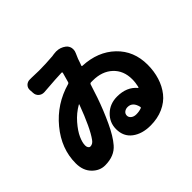

<svg xmlns="http://www.w3.org/2000/svg" viewBox="-181 -1047 1363 1363"><g transform="rotate(-45 500.0 -365.5)"><path d="M611.3 -70.3Q639.6 -70.3 663.1 -79.1Q669.9 -82 668 -88.9Q653.3 -151.4 603.5 -151.4Q584 -151.4 570.3 -140.6Q556.6 -129.9 556.6 -111.3Q556.6 -94.7 571.8 -82.5Q586.9 -70.3 611.3 -70.3ZM260.7 -165Q309.6 -232.4 374 -405.3Q375 -407.2 373.5 -408.2Q372.1 -409.2 371.1 -408.2Q316.4 -377 274.9 -329.1Q233.4 -281.2 215.3 -240.7Q197.3 -200.2 197.3 -171.9Q197.3 -157.2 203.6 -148.4Q210 -139.6 218.8 -139.6Q243.2 -139.6 260.7 -165ZM499 -787.1Q511.7 -789.1 523.4 -789.1Q564.5 -789.1 596.7 -764.6Q615.2 -750 620.1 -726.6Q621.1 -719.7 621.1 -711.9Q621.1 -697.3 614.3 -682.6Q604.5 -661.1 596.7 -641.6Q594.7 -635.7 592.3 -628.4Q589.8 -621.1 585.9 -609.9Q582 -598.6 579.1 -591.8Q577.1 -585 584 -585Q732.4 -578.1 824.7 -489.7Q917 -401.4 917 -262.7Q917 -197.3 898.9 -139.6Q880.9 -82 845.7 -37.6Q810.5 6.8 753.9 32.2Q697.3 57.6 626 57.6Q542 57.6 488.3 17.1Q434.6 -23.4 434.6 -97.7Q434.6 -164.1 482.9 -210.4Q531.2 -256.8 603.5 -256.8Q700.2 -256.8 752 -194.3Q752.9 -193.4 754.9 -193.8Q756.8 -194.3 757.8 -196.3Q766.6 -233.4 766.6 -267.6Q766.6 -354.5 710.4 -406.7Q654.3 -459 561.5 -459Q548.8 -459 542 -459Q535.2 -458 532.2 -451.2Q502.9 -360.4 499 -349.6Q465.8 -253.9 424.3 -165Q382.8 -76.2 341.8 -29.3Q292 29.3 198.2 29.3Q143.6 29.3 102.1 -13.7Q60.5 -56.6 60.5 -128.9Q60.5 -274.4 162.6 -397.9Q264.6 -521.5 420.9 -565.4Q427.7 -567.4 429.7 -574.2Q441.4 -612.3 450.2 -647.5Q451.2 -650.4 449.2 -652.8Q447.3 -655.3 444.3 -655.3Q398.4 -654.3 260.7 -643.6Q257.8 -643.6 255.9 -643.6Q235.4 -643.6 218.8 -657.2Q201.2 -672.9 200.2 -696.3L198.2 -727.5Q197.3 -750 212.9 -765.6Q228.5 -780.3 250 -780.3Q251 -780.3 252 -780.3Q261.7 -780.3 269.5 -780.3Q305.7 -778.3 341.8 -778.3Q408.2 -778.3 480.5 -784.2Q489.3 -785.2 499 -787.1Z"/></g></svg>

Font: Gen Jyuu Gothic Heavy
Style: Bold
Weight: 900
Designer: [Source Han Sans]
Ryoko NISHIZUKA  (kana & ideographs); Paul D. Hunt (Latin, Greek & Cyrillic); Wenlong ZHANG  (bopomofo
Version: Version 1.002.20150607